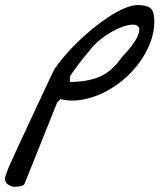

<svg xmlns="http://www.w3.org/2000/svg" viewBox="-129 -426 649 751"><path d="M-109.4 273.4Q-109.4 272.5 -108.9 269.5Q-108.4 266.6 -108.4 265.6Q-107.4 262.7 -105.5 257.3Q-103.5 252 -101.6 246.1Q-99.6 240.2 -97.7 234.9Q-95.7 229.5 -94.7 227.5Q-88.9 213.9 -75.2 184.1Q-61.5 154.3 -43.9 116.7Q-26.4 79.1 -7.3 38.1Q11.7 -2.9 29.3 -40.5Q46.9 -78.1 61 -107.9Q75.2 -137.7 82 -152.3Q94.7 -172.9 117.7 -200.2Q140.6 -227.5 168.9 -255.9Q197.3 -284.2 230 -311Q262.7 -337.9 294.4 -358.9Q326.2 -379.9 356.4 -393.1Q386.7 -406.2 410.2 -406.2Q445.3 -406.2 460 -393.6Q474.6 -380.9 474.6 -341.8Q474.6 -299.8 458.5 -258.3Q442.4 -216.8 415 -179.7Q387.7 -142.6 351.1 -112.3Q314.5 -82 273.9 -62.5Q233.4 -43 190.4 -35.6Q147.5 -28.3 107.4 -38.1L94.7 -25.4L-32.2 291Q-35.2 299.8 -48.8 302.2Q-62.5 304.7 -71.3 304.7Q-84 304.7 -96.7 296.4Q-109.4 288.1 -109.4 273.4ZM347.7 -202.1Q393.6 -251 407.2 -279.8Q420.9 -308.6 413.1 -320.3Q405.3 -332 381.8 -329.1Q358.4 -326.2 329.1 -312.5Q299.8 -298.8 270 -276.4Q240.2 -253.9 220.7 -227.5Q211.9 -217.8 199.2 -201.7Q186.5 -185.5 174.3 -169.4Q162.1 -153.3 153.3 -140.6Q144.5 -127.9 144.5 -126V-105.5Q211.9 -105.5 259.8 -125.5Q307.6 -145.5 347.7 -202.1Z"/></svg>

Font: La Belle Aurore
Style: Regular
Weight: 400
Version: Version 1.001 2001